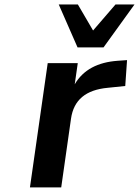

<svg xmlns="http://www.w3.org/2000/svg" viewBox="-20 -813 603 833"><path d="M245.6 0 288.1 -298.3C299.8 -379.4 352.1 -423.3 447.8 -432.1L523.4 -439.9L531.2 -552.2L490.2 -549.3C404.3 -543 341.3 -510.7 304.2 -447.3L317.4 -539.1H187L109.9 0ZM429.2 -607.4 563.5 -793.5H481L383.8 -680.7L317.9 -793.5H234.9L316.4 -607.4Z"/></svg>

Font: Winston SemiBold
Style: Italic
Weight: 600
Italic angle: -8.13011°
Designer: Vernon Adams, Kim Jin-seong, David Berlow, Cristiano Sobral
Foundry: The Winston Project Authors
Version: Version 3.004